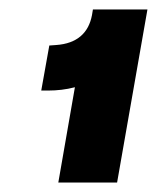

<svg xmlns="http://www.w3.org/2000/svg" viewBox="-20 -720 331 405"><path d="M138 -536 103 -335H227L291 -700H176L174 -688C167 -651 143 -628 98 -625L84 -624L67 -529H82C100 -529 119 -531 138 -536Z"/></svg>

Font: Fixel Display Black
Style: Italic
Weight: 900
Italic angle: -10°
Designer: AlfaBravo + MacPaw
Foundry: Kyrylo Tkachov, Marchela Mozhyna, Serhii Makarenko, Maria Weinstein, Zakhar Kryvoshyya
Version: Version 1.210;Glyphs 3.2 (3217)